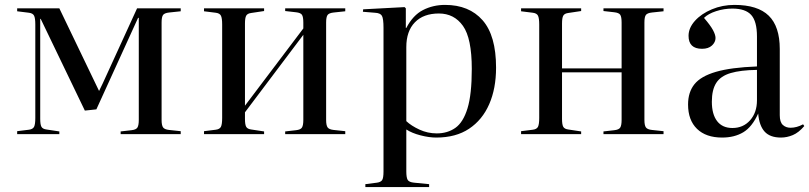

<svg xmlns="http://www.w3.org/2000/svg" viewBox="-20 -547 3300 783"><path d="M50 0V-12L98 -18Q114 -20 119 -30Q124 -40 124 -66V-447Q124 -473 119 -483Q114 -493 98 -495L50 -501V-513H222L384 -176L399 -207L539 -513H717V-501L670 -496Q651 -494 645 -486Q639 -478 639 -455V-58Q639 -36 645 -27.5Q651 -19 670 -17L717 -12V0H472V-11L516 -16Q535 -18 540.5 -27Q546 -36 546 -58V-474H543L373 -101L326 -96L146 -470H144V-62Q144 -39 149 -30Q154 -21 169 -19L222 -11V0Z M812 0V-12L860 -18Q876 -20 881 -30Q886 -40 886 -66V-447Q886 -473 881 -483Q876 -493 860 -495L812 -501V-513H1057V-502L1004 -494Q989 -492 984 -483Q979 -474 979 -451V-116L1217 -431V-455Q1217 -478 1211.5 -486.5Q1206 -495 1187 -497L1143 -502V-513H1388V-501L1341 -496Q1322 -494 1316 -486Q1310 -478 1310 -455V-58Q1310 -36 1316 -27.5Q1322 -19 1341 -17L1388 -12V0H1143V-11L1187 -16Q1206 -18 1211.5 -27Q1217 -36 1217 -58V-405L979 -89V-62Q979 -39 984 -30Q989 -21 1004 -19L1057 -11V0Z M1470 216V204L1517 198Q1532 196 1538 188Q1544 180 1544 152V-433Q1544 -471 1537.5 -482.5Q1531 -494 1509 -495L1460 -499L1461 -509L1630 -518L1635 -513V-433H1637Q1664 -485 1705 -506Q1746 -527 1795 -527Q1893 -527 1948 -464.5Q2003 -402 2003 -271Q2003 -186 1975 -122Q1947 -58 1893 -22Q1839 14 1759 14Q1730 14 1695 5Q1660 -4 1637 -19V152Q1637 177 1642.5 186.5Q1648 196 1669 198L1730 204V216ZM1761 -3Q1805 -3 1837 -25.5Q1869 -48 1886.5 -105Q1904 -162 1904 -266Q1904 -391 1868 -441.5Q1832 -492 1770 -492Q1707 -492 1672 -456Q1637 -420 1637 -355V-53Q1657 -34 1690.5 -18.5Q1724 -3 1761 -3Z M2105 0V-12L2153 -18Q2169 -20 2174 -30Q2179 -40 2179 -66V-447Q2179 -473 2174 -483Q2169 -493 2153 -495L2105 -501V-513H2350V-502L2297 -494Q2282 -492 2277 -483Q2272 -474 2272 -451V-268H2515V-455Q2515 -478 2509.5 -486.5Q2504 -495 2485 -497L2441 -502V-513H2686V-501L2639 -496Q2620 -494 2614 -486Q2608 -478 2608 -455V-58Q2608 -36 2614 -27.5Q2620 -19 2639 -17L2686 -12V0H2441V-11L2485 -16Q2504 -18 2509.5 -27Q2515 -36 2515 -58V-252H2272V-62Q2272 -39 2277 -30Q2282 -21 2297 -19L2350 -11V0Z M2925 14Q2859 14 2822.5 -21.5Q2786 -57 2786 -121Q2786 -171 2812 -203.5Q2838 -236 2899.5 -254Q2961 -272 3067 -276V-398Q3067 -460 3043.5 -486Q3020 -512 2967 -512Q2933 -512 2900.5 -501.5Q2868 -491 2851 -474Q2877 -444 2887.5 -424.5Q2898 -405 2898 -392Q2898 -375 2883.5 -361.5Q2869 -348 2843 -348Q2788 -348 2788 -401Q2788 -433 2814 -462Q2840 -491 2883 -509Q2926 -527 2975 -527Q3070 -527 3115 -483Q3160 -439 3160 -347V-77Q3160 -49 3172.5 -37.5Q3185 -26 3204 -26Q3229 -26 3255 -40L3260 -33Q3237 -6 3213 4Q3189 14 3165 14Q3120 14 3098 -10.5Q3076 -35 3072 -84Q3047 -29 3011 -7.5Q2975 14 2925 14ZM2967 -25Q3011 -25 3039 -56.5Q3067 -88 3067 -138V-262Q3000 -261 2959.5 -249Q2919 -237 2901 -209Q2883 -181 2883 -132Q2883 -81 2904.5 -53Q2926 -25 2967 -25Z"/></svg>

Font: Display Regular
Style: Regular
Weight: 400
Designer: Latin by Veronika Burian and Jose Scaglione. Greek by Irene Vlachou. Cyrillic by Vera Evstafieva.
Foundry: TypeTogether
Version: Version 3.002